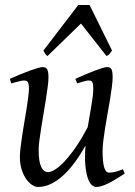

<svg xmlns="http://www.w3.org/2000/svg" viewBox="-20 -724 539 764"><path d="M476.1 -33.2Q436.5 -6.8 408.9 6.6Q381.3 20 362.8 20Q353.5 20 344.5 11.5Q335.4 2.9 328.9 -16.6Q322.3 -36.1 319.6 -67.6Q316.9 -99.1 320.3 -145Q300.3 -108.9 278.1 -78.6Q255.9 -48.3 231.9 -26.4Q208 -4.4 182.6 7.8Q157.2 20 130.9 20Q121.1 20 108.6 12.5Q96.2 4.9 85.2 -10.3Q74.2 -25.4 66.7 -47.9Q59.1 -70.3 59.1 -100.1Q59.1 -114.7 61.8 -137.2Q64.5 -159.7 68.4 -185.5Q72.3 -211.4 77.1 -239.3Q82 -267.1 85.9 -292.5Q89.8 -317.9 92.5 -338.4Q95.2 -358.9 95.2 -371.1Q95.2 -382.3 93.8 -388.9Q92.3 -395.5 89.6 -398.7Q86.9 -401.9 83.3 -402.8Q79.6 -403.8 75.2 -403.8Q70.8 -403.8 62.5 -402.1Q54.2 -400.4 45.9 -397.9Q36.1 -395.5 24.9 -392.1L19 -410.2Q39.6 -419.4 60.3 -428Q81.1 -436.5 98.6 -442.9Q116.2 -449.2 129.6 -453.1Q143.1 -457 148.9 -457Q163.1 -457 168 -447.8Q172.9 -438.5 172.9 -416Q172.9 -401.9 169.9 -378.9Q167 -356 162.6 -328.6Q158.2 -301.3 153.3 -272Q148.4 -242.7 144 -215.3Q139.6 -188 136.7 -165Q133.8 -142.1 133.8 -127.9Q133.8 -81.1 143.8 -60.1Q153.8 -39.1 171.9 -39.1Q181.6 -39.1 197.8 -48.6Q213.9 -58.1 234.4 -79.3Q254.9 -100.6 279.1 -134.8Q303.2 -168.9 329.1 -218.3Q332.5 -239.3 336.2 -260.5Q339.8 -281.7 343.3 -301.5Q346.7 -321.3 348.9 -339.1Q351.1 -356.9 351.1 -371.1Q351.1 -382.3 349.9 -388.9Q348.6 -395.5 346.2 -398.7Q343.8 -401.9 340.6 -402.8Q337.4 -403.8 333 -403.8Q328.6 -403.8 321 -402.1Q313.5 -400.4 305.7 -397.9Q296.9 -395.5 287.1 -392.1L279.8 -410.2Q300.3 -419.4 320.3 -428Q340.3 -436.5 357.2 -442.9Q374 -449.2 386.7 -453.1Q399.4 -457 405.8 -457Q419.4 -457 423.8 -447.8Q428.2 -438.5 428.2 -416Q428.2 -401.9 425.3 -379.2Q422.4 -356.4 418 -329.3Q413.6 -302.2 408.2 -272.7Q402.8 -243.2 398.4 -215.6Q394 -188 391.1 -164.1Q388.2 -140.1 388.2 -124Q388.2 -79.6 394.5 -58.3Q400.9 -37.1 413.1 -37.1Q425.8 -37.1 438.7 -40.3Q451.7 -43.5 469.2 -50.8ZM425.8 -522.9Q418.9 -513.2 415.3 -508.8Q411.6 -504.4 403.8 -501L302.2 -630.4L168.9 -501Q164.6 -503.9 161.1 -508.5Q157.7 -513.2 152.8 -522.9L291.5 -704.1H336.4Z"/></svg>

Font: Gentium Plus Viet
Style: Italic
Weight: 400
Italic angle: -8°
Designer: J. Victor Gaultney, Annie Olsen, Iska Routamaa, Becca Hirsbrunner
Foundry: SIL International
Version: Version 5.000